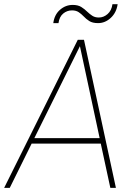

<svg xmlns="http://www.w3.org/2000/svg" viewBox="-42 -902 642 922"><path d="M303.7 -852.1Q279.8 -852.1 261.5 -836.9Q243.2 -821.8 238.8 -791H213.9Q219.2 -831.5 246.1 -855Q272.9 -878.4 307.1 -878.4Q332.5 -878.4 348.4 -868.4Q364.3 -858.4 377 -845.7Q388.7 -834.5 401.4 -826.2Q414.1 -817.9 432.6 -817.9Q455.6 -817.9 474.6 -834.5Q493.7 -851.1 498 -881.8H522.9Q517.1 -841.3 490 -816.2Q462.9 -791 428.7 -791Q402.3 -791 386.7 -801Q371.1 -811 359.4 -823.7Q348.6 -835 335.9 -843.5Q323.2 -852.1 303.7 -852.1ZM487.8 0 441.9 -212.4H109.9L4.9 0H-22L331.5 -710.9H361.3L514.6 0ZM123 -238.8H436.5L341.8 -680.2Z"/></svg>

Font: Robert Sans Thin
Style: Italic
Weight: 100
Italic angle: -8°
Designer: Christian Robertson (extended by Adam Twardoch)
Foundry: Google
Version: Version 12.135;April 2, 2019;FontCreator 11.5.0.2425 64-bit;